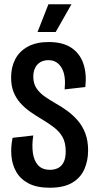

<svg xmlns="http://www.w3.org/2000/svg" viewBox="-20 -868 460 900"><path d="M213 12Q153 12 114.5 -8Q76 -28 56.5 -62Q37 -96 33.5 -137.5Q30 -179 39 -222L136 -233Q129 -189 134 -152Q139 -115 158.5 -93.5Q178 -72 215 -72Q235 -72 251.5 -80Q268 -88 278 -107Q288 -126 288 -158Q288 -199 273.5 -225Q259 -251 233 -271Q207 -291 173 -311Q146 -327 120.5 -345Q95 -363 75 -385.5Q55 -408 43.5 -437Q32 -466 32 -505Q32 -553 51.5 -590.5Q71 -628 110.5 -649.5Q150 -671 208 -671Q274 -671 314 -644.5Q354 -618 370.5 -570.5Q387 -523 380 -460L283 -449Q286 -477 283.5 -501.5Q281 -526 271.5 -545Q262 -564 246 -575Q230 -586 207 -586Q185 -586 169 -576.5Q153 -567 144.5 -549.5Q136 -532 136 -509Q136 -476 151.5 -453.5Q167 -431 190.5 -415Q214 -399 238 -385Q267 -369 294.5 -349Q322 -329 344.5 -303Q367 -277 380 -242.5Q393 -208 393 -163Q393 -115 375.5 -75Q358 -35 318.5 -11.5Q279 12 213 12ZM241 -718H156L207 -848H315Z"/></svg>

Font: Bricolage Grotesque 48pt Condensed Medium
Style: Regular
Weight: 500
Width: 3
Designer: Mathieu Triay
Foundry: Atelier Triay
Version: Version 1.001;gftools[0.9.33.dev8+g029e19f]